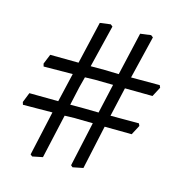

<svg xmlns="http://www.w3.org/2000/svg" viewBox="-86 -653 669 698"><g transform="rotate(15 249.0 -304.0)"><path d="M180.2 -252.9H231.9L287.1 -252L312 -362.8L244.1 -363.8L206.1 -362.8L195.8 -323.2ZM47.9 -372.1 63 -409.2 169.9 -408.2 207 -567.9 247.1 -573.2 254.9 -566.9 215.8 -407.2H269L321.8 -405.8L358.9 -567.9L398.9 -573.2L407.2 -566.9L368.2 -405.8H476.1L480 -397L460.9 -360.8L356.9 -361.8L332 -252H439L442.9 -243.2L423.8 -207L321.8 -208L286.1 -43L247.1 -35.2L240.2 -41L276.9 -209L207 -210L170.9 -209L133.8 -43L95.2 -35.2L87.9 -41L125 -209L14.2 -208L11.2 -217.8L25.9 -254.9L134.8 -253.9L160.2 -362.8L50.8 -361.8Z"/></g></svg>

Font: Alegreya-Regular
Style: Regular
Weight: 400
Designer: Juan Pablo del Peral
Foundry: Juan Pablo del Peral
Version: Version 1.003